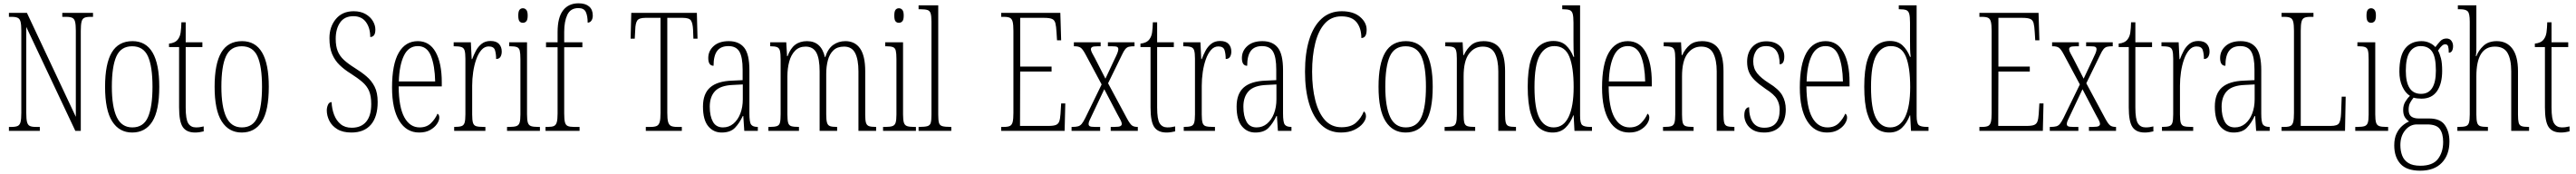

<svg xmlns="http://www.w3.org/2000/svg" viewBox="-20 -792 15592 1053"><path d="M34 0V-24H51Q75 -24 87.5 -30Q100 -36 104.5 -54Q109 -72 109 -109V-606Q109 -642 104.5 -660Q100 -678 87.5 -684Q75 -690 52 -690H34V-714H143L439 -85V-606Q439 -642 434.5 -660Q430 -678 417.5 -684Q405 -690 382 -690H357V-714H543V-690H526Q502 -690 490 -684Q478 -678 473.5 -660Q469 -642 469 -605V0H436L139 -629V-109Q139 -72 143.5 -54Q148 -36 160 -30Q172 -24 196 -24H221V0Z M780 10Q702 10 659 -57.5Q616 -125 616 -267Q616 -406 656.5 -474.5Q697 -543 782 -543Q944 -543 944 -267Q944 -123 902 -56.5Q860 10 780 10ZM781 -21Q849 -21 876 -84Q903 -147 903 -267Q903 -390 875.5 -451Q848 -512 780 -512Q712 -512 684.5 -451Q657 -390 657 -267Q657 -146 686.5 -83.5Q716 -21 781 -21Z M1161 10Q1109 10 1086.5 -23Q1064 -56 1064 -142V-507H1003V-528Q1041 -532 1057 -554Q1070 -571 1073.5 -596Q1077 -621 1078 -657H1104V-536H1205V-507H1104V-141Q1104 -70 1119.5 -45.5Q1135 -21 1166 -21Q1179 -21 1189.5 -22.5Q1200 -24 1213 -27V3Q1201 6 1187.5 8Q1174 10 1161 10Z M1443 10Q1365 10 1322 -57.5Q1279 -125 1279 -267Q1279 -406 1319.5 -474.5Q1360 -543 1445 -543Q1607 -543 1607 -267Q1607 -123 1565 -56.5Q1523 10 1443 10ZM1444 -21Q1512 -21 1539 -84Q1566 -147 1566 -267Q1566 -390 1538.5 -451Q1511 -512 1443 -512Q1375 -512 1347.5 -451Q1320 -390 1320 -267Q1320 -146 1349.5 -83.5Q1379 -21 1444 -21Z M2107 10Q2055 10 2022 -10Q1989 -30 1973.5 -61Q1958 -92 1958 -124Q1958 -141 1965 -157.5Q1972 -174 1987 -174Q1989 -132 2002.5 -97Q2016 -62 2042 -40.5Q2068 -19 2109 -19Q2166 -19 2196.5 -55.5Q2227 -92 2227 -162Q2227 -211 2214 -241.5Q2201 -272 2173 -296Q2145 -320 2101 -348Q2064 -371 2035.5 -398.5Q2007 -426 1990.5 -464.5Q1974 -503 1974 -561Q1974 -630 2013 -677Q2052 -724 2121 -724Q2163 -724 2192.5 -707Q2222 -690 2237 -664.5Q2252 -639 2252 -613Q2252 -589 2243.5 -578.5Q2235 -568 2221 -568Q2221 -623 2195 -658.5Q2169 -694 2119 -694Q2065 -694 2038.5 -655.5Q2012 -617 2012 -557Q2012 -513 2024 -483Q2036 -453 2061.5 -429.5Q2087 -406 2127 -381Q2166 -357 2197.5 -330.5Q2229 -304 2247.5 -267.5Q2266 -231 2266 -175Q2266 -85 2225 -37.5Q2184 10 2107 10Z M2517 10Q2440 10 2396.5 -61Q2353 -132 2353 -262Q2353 -403 2393.5 -473Q2434 -543 2509 -543Q2580 -543 2617 -476.5Q2654 -410 2654 -294V-269H2393Q2394 -143 2427.5 -82Q2461 -21 2520 -21Q2563 -21 2589 -47Q2615 -73 2628 -104Q2632 -102 2635.5 -96.5Q2639 -91 2639 -80Q2639 -63 2625 -42Q2611 -21 2584 -5.5Q2557 10 2517 10ZM2614 -299Q2612 -394 2588.5 -453.5Q2565 -513 2509 -513Q2453 -513 2425 -455.5Q2397 -398 2394 -299Z M2729 0V-24H2731Q2758 -24 2772.5 -28.5Q2787 -33 2792 -49Q2797 -65 2797 -100V-437Q2797 -471 2792 -487Q2787 -503 2772 -507.5Q2757 -512 2729 -512H2726V-536H2830L2835 -434H2838Q2847 -459 2860.5 -484.5Q2874 -510 2895.5 -527Q2917 -544 2949 -544Q2984 -544 3000.5 -526Q3017 -508 3017 -480Q3017 -461 3009 -448Q3001 -435 2983 -435Q2983 -466 2976 -488.5Q2969 -511 2938 -511Q2913 -511 2894 -489.5Q2875 -468 2862.5 -432.5Q2850 -397 2844 -355.5Q2838 -314 2838 -274V-99Q2838 -64 2843 -48.5Q2848 -33 2862 -28.5Q2876 -24 2905 -24H2918V0Z M3145 -654Q3132 -654 3124.5 -663Q3117 -672 3117 -698Q3117 -723 3124.5 -732.5Q3132 -742 3145 -742Q3157 -742 3165.5 -732.5Q3174 -723 3174 -698Q3174 -672 3165.5 -663Q3157 -654 3145 -654ZM3049 0V-24H3064Q3092 -24 3106 -29Q3120 -34 3125 -49.5Q3130 -65 3130 -99V-434Q3130 -469 3126 -485.5Q3122 -502 3108.5 -507Q3095 -512 3069 -512H3062V-536H3170V-100Q3170 -66 3175 -50Q3180 -34 3194 -29Q3208 -24 3235 -24H3248V0Z M3282 0V-24H3297Q3321 -24 3333 -29.5Q3345 -35 3350 -52Q3355 -69 3355 -105V-506H3285V-536H3355V-598Q3355 -686 3388 -729Q3421 -772 3482 -772Q3523 -772 3545.5 -753Q3568 -734 3568 -698Q3568 -679 3559.5 -667Q3551 -655 3537 -655Q3537 -695 3526 -719Q3515 -743 3481 -743Q3433 -743 3414 -702.5Q3395 -662 3395 -599V-536H3505V-506H3395V-105Q3395 -69 3399.5 -52Q3404 -35 3416.5 -29.5Q3429 -24 3453 -24H3488V0Z M3889 0V-24H3919Q3943 -24 3955.5 -30Q3968 -36 3973 -53.5Q3978 -71 3978 -108V-684H3886Q3848 -684 3837 -667.5Q3826 -651 3825 -612L3822 -558H3797L3801 -714H4198L4202 -558H4177L4175 -612Q4173 -651 4162.5 -667.5Q4152 -684 4113 -684H4019V-109Q4019 -72 4024 -54Q4029 -36 4041.5 -30Q4054 -24 4078 -24H4107V0Z M4348 10Q4298 10 4266.5 -28.5Q4235 -67 4235 -147Q4235 -225 4278.5 -263Q4322 -301 4412 -304L4475 -307V-371Q4475 -446 4455.5 -479.5Q4436 -513 4389 -513Q4343 -513 4321 -484Q4299 -455 4299 -394Q4267 -394 4267 -441Q4267 -484 4300 -513.5Q4333 -543 4391 -543Q4453 -543 4484.5 -503.5Q4516 -464 4516 -367V-105Q4516 -52 4526.5 -38Q4537 -24 4565 -24H4567V0H4485L4479 -90H4476Q4456 -47 4428.5 -18.5Q4401 10 4348 10ZM4356 -21Q4392 -21 4419 -43.5Q4446 -66 4461 -104.5Q4476 -143 4476 -191V-281L4417 -278Q4341 -275 4308.5 -241Q4276 -207 4276 -146Q4276 -90 4295 -55.5Q4314 -21 4356 -21Z M4631 0V-24H4641Q4669 -24 4683 -29Q4697 -34 4701 -50Q4705 -66 4705 -101V-431Q4705 -467 4701 -484Q4697 -501 4684 -506.5Q4671 -512 4644 -512H4642V-536H4739L4744 -452H4747Q4764 -499 4793 -521Q4822 -543 4865 -543Q4951 -543 4973 -446H4975Q4991 -497 5023 -520Q5055 -543 5097 -543Q5155 -543 5186 -498.5Q5217 -454 5217 -361V-96Q5217 -63 5222 -48Q5227 -33 5240.5 -28.5Q5254 -24 5281 -24H5283V0H5176V-360Q5176 -432 5156 -471Q5136 -510 5089 -510Q5048 -510 5024.5 -487.5Q5001 -465 4991 -427.5Q4981 -390 4981 -345V-100Q4981 -65 4986 -49Q4991 -33 5004.5 -28.5Q5018 -24 5044 -24H5047V0H4941V-360Q4941 -438 4921 -474Q4901 -510 4856 -510Q4817 -510 4792.5 -485Q4768 -460 4757 -419Q4746 -378 4746 -330V-100Q4746 -65 4750.5 -49Q4755 -33 4769.5 -28.5Q4784 -24 4814 -24H4816V0Z M5421 -654Q5408 -654 5400.5 -663Q5393 -672 5393 -698Q5393 -723 5400.5 -732.5Q5408 -742 5421 -742Q5433 -742 5441.5 -732.5Q5450 -723 5450 -698Q5450 -672 5441.5 -663Q5433 -654 5421 -654ZM5325 0V-24H5340Q5368 -24 5382 -29Q5396 -34 5401 -49.5Q5406 -65 5406 -99V-434Q5406 -469 5402 -485.5Q5398 -502 5384.5 -507Q5371 -512 5345 -512H5338V-536H5446V-100Q5446 -66 5451 -50Q5456 -34 5470 -29Q5484 -24 5511 -24H5524V0Z M5540 0V-24H5544Q5577 -24 5593 -28.5Q5609 -33 5613.5 -48.5Q5618 -64 5618 -98V-660Q5618 -695 5613 -711Q5608 -727 5593.5 -731.5Q5579 -736 5552 -736H5540V-760H5659V-98Q5659 -64 5663.5 -48.5Q5668 -33 5684 -28.5Q5700 -24 5733 -24H5738V0Z M6040 0V-24H6057Q6081 -24 6093 -30Q6105 -36 6109.5 -54Q6114 -72 6114 -108V-605Q6114 -642 6109.5 -660Q6105 -678 6093 -684Q6081 -690 6057 -690H6040V-714H6398L6403 -548H6378L6375 -596Q6373 -633 6368 -652Q6363 -671 6347.5 -677.5Q6332 -684 6300 -684H6155V-389H6345V-359H6155L6154 -30H6326Q6357 -30 6371.5 -36Q6386 -42 6391.5 -57.5Q6397 -73 6399 -102L6403 -166H6428L6424 0Z M6466 0V-24H6472Q6492 -24 6505 -27.5Q6518 -31 6527.5 -42.5Q6537 -54 6549 -78L6648 -281L6551 -462Q6534 -494 6521.5 -503Q6509 -512 6484 -512H6480V-536H6642V-512H6625Q6597 -512 6590 -507Q6583 -502 6583 -494Q6583 -486 6590 -472Q6597 -458 6609 -437L6671 -316L6726 -433Q6737 -455 6743 -470Q6749 -485 6749 -494Q6749 -504 6742 -508Q6735 -512 6708 -512H6686V-536H6847V-512H6845Q6825 -512 6813 -509Q6801 -506 6791.5 -495Q6782 -484 6771 -460L6687 -288L6802 -74Q6820 -41 6832 -32.5Q6844 -24 6864 -24H6867V0H6703V-24H6726Q6754 -24 6762 -29Q6770 -34 6770 -42Q6770 -51 6762.5 -65.5Q6755 -80 6741 -105L6664 -252L6592 -100Q6582 -78 6575.5 -65Q6569 -52 6569 -42Q6569 -32 6576.5 -28Q6584 -24 6607 -24H6639V0Z M7041 10Q6989 10 6966.5 -23Q6944 -56 6944 -142V-507H6883V-528Q6921 -532 6937 -554Q6950 -571 6953.5 -596Q6957 -621 6958 -657H6984V-536H7085V-507H6984V-141Q6984 -70 6999.5 -45.5Q7015 -21 7046 -21Q7059 -21 7069.5 -22.5Q7080 -24 7093 -27V3Q7081 6 7067.5 8Q7054 10 7041 10Z M7145 0V-24H7147Q7174 -24 7188.5 -28.5Q7203 -33 7208 -49Q7213 -65 7213 -100V-437Q7213 -471 7208 -487Q7203 -503 7188 -507.5Q7173 -512 7145 -512H7142V-536H7246L7251 -434H7254Q7263 -459 7276.5 -484.5Q7290 -510 7311.5 -527Q7333 -544 7365 -544Q7400 -544 7416.5 -526Q7433 -508 7433 -480Q7433 -461 7425 -448Q7417 -435 7399 -435Q7399 -466 7392 -488.5Q7385 -511 7354 -511Q7329 -511 7310 -489.5Q7291 -468 7278.5 -432.5Q7266 -397 7260 -355.5Q7254 -314 7254 -274V-99Q7254 -64 7259 -48.5Q7264 -33 7278 -28.5Q7292 -24 7321 -24H7334V0Z M7578 10Q7528 10 7496.5 -28.5Q7465 -67 7465 -147Q7465 -225 7508.5 -263Q7552 -301 7642 -304L7705 -307V-371Q7705 -446 7685.5 -479.5Q7666 -513 7619 -513Q7573 -513 7551 -484Q7529 -455 7529 -394Q7497 -394 7497 -441Q7497 -484 7530 -513.5Q7563 -543 7621 -543Q7683 -543 7714.5 -503.5Q7746 -464 7746 -367V-105Q7746 -52 7756.5 -38Q7767 -24 7795 -24H7797V0H7715L7709 -90H7706Q7686 -47 7658.5 -18.5Q7631 10 7578 10ZM7586 -21Q7622 -21 7649 -43.5Q7676 -66 7691 -104.5Q7706 -143 7706 -191V-281L7647 -278Q7571 -275 7538.5 -241Q7506 -207 7506 -146Q7506 -90 7525 -55.5Q7544 -21 7586 -21Z M8097 10Q8026 10 7977.5 -36Q7929 -82 7904 -164.5Q7879 -247 7879 -358Q7879 -470 7904.5 -552Q7930 -634 7979.5 -679Q8029 -724 8101 -724Q8172 -724 8212 -690Q8252 -656 8252 -612Q8252 -562 8220 -562Q8220 -621 8191.5 -657Q8163 -693 8099 -693Q8038 -693 7999 -650Q7960 -607 7941 -531Q7922 -455 7922 -358Q7922 -260 7941.5 -184Q7961 -108 8000 -65Q8039 -22 8100 -22Q8156 -22 8187 -49Q8218 -76 8235 -118Q8248 -109 8248 -88Q8248 -69 8230 -46Q8212 -23 8178 -6.5Q8144 10 8097 10Z M8488 10Q8410 10 8367 -57.5Q8324 -125 8324 -267Q8324 -406 8364.5 -474.5Q8405 -543 8490 -543Q8652 -543 8652 -267Q8652 -123 8610 -56.5Q8568 10 8488 10ZM8489 -21Q8557 -21 8584 -84Q8611 -147 8611 -267Q8611 -390 8583.5 -451Q8556 -512 8488 -512Q8420 -512 8392.5 -451Q8365 -390 8365 -267Q8365 -146 8394.5 -83.5Q8424 -21 8489 -21Z M8724 0V-24H8732Q8760 -24 8774 -28.5Q8788 -33 8793 -49Q8798 -65 8798 -100V-438Q8798 -472 8793 -487.5Q8788 -503 8774 -507.5Q8760 -512 8733 -512H8728V-536H8833L8837 -458H8840Q8859 -498 8886.5 -520.5Q8914 -543 8960 -543Q9027 -543 9058.5 -499Q9090 -455 9090 -360V-100Q9090 -65 9094.5 -49Q9099 -33 9112.5 -28.5Q9126 -24 9152 -24H9156V0H9049V-360Q9049 -429 9028 -469.5Q9007 -510 8955 -510Q8904 -510 8871.5 -466.5Q8839 -423 8839 -330V-99Q8839 -65 8843.5 -49Q8848 -33 8862 -28.5Q8876 -24 8903 -24H8909V0Z M9378 10Q9331 10 9297.5 -17Q9264 -44 9245.5 -104.5Q9227 -165 9227 -267Q9227 -370 9246.5 -430.5Q9266 -491 9301 -517.5Q9336 -544 9382 -544Q9430 -544 9458.5 -517.5Q9487 -491 9504 -448H9508Q9505 -471 9504.5 -496Q9504 -521 9504 -548V-655Q9504 -692 9499 -709Q9494 -726 9480.5 -731Q9467 -736 9441 -736H9436V-760H9544V-91Q9544 -47 9556.5 -35.5Q9569 -24 9607 -24H9616V0H9510L9505 -94H9503Q9485 -47 9455 -18.5Q9425 10 9378 10ZM9384 -21Q9444 -21 9474.5 -84.5Q9505 -148 9505 -265Q9505 -385 9479 -449Q9453 -513 9388 -513Q9331 -513 9299.5 -456Q9268 -399 9268 -265Q9268 -136 9297.5 -78.5Q9327 -21 9384 -21Z M9841 10Q9764 10 9720.5 -61Q9677 -132 9677 -262Q9677 -403 9717.5 -473Q9758 -543 9833 -543Q9904 -543 9941 -476.5Q9978 -410 9978 -294V-269H9717Q9718 -143 9751.5 -82Q9785 -21 9844 -21Q9887 -21 9913 -47Q9939 -73 9952 -104Q9956 -102 9959.5 -96.5Q9963 -91 9963 -80Q9963 -63 9949 -42Q9935 -21 9908 -5.5Q9881 10 9841 10ZM9938 -299Q9936 -394 9912.5 -453.5Q9889 -513 9833 -513Q9777 -513 9749 -455.5Q9721 -398 9718 -299Z M10046 0V-24H10054Q10082 -24 10096 -28.5Q10110 -33 10115 -49Q10120 -65 10120 -100V-438Q10120 -472 10115 -487.5Q10110 -503 10096 -507.5Q10082 -512 10055 -512H10050V-536H10155L10159 -458H10162Q10181 -498 10208.5 -520.5Q10236 -543 10282 -543Q10349 -543 10380.5 -499Q10412 -455 10412 -360V-100Q10412 -65 10416.5 -49Q10421 -33 10434.5 -28.5Q10448 -24 10474 -24H10478V0H10371V-360Q10371 -429 10350 -469.5Q10329 -510 10277 -510Q10226 -510 10193.5 -466.5Q10161 -423 10161 -330V-99Q10161 -65 10165.5 -49Q10170 -33 10184 -28.5Q10198 -24 10225 -24H10231V0Z M10658 10Q10616 10 10590 -5.5Q10564 -21 10551 -45Q10538 -69 10538 -93Q10538 -119 10546.5 -131Q10555 -143 10567 -143Q10567 -85 10589.5 -52Q10612 -19 10659 -19Q10752 -19 10752 -128Q10752 -163 10735.5 -192Q10719 -221 10667 -254Q10626 -282 10601.5 -306Q10577 -330 10566 -356.5Q10555 -383 10555 -418Q10555 -474 10586.5 -508Q10618 -542 10671 -542Q10721 -542 10750.5 -516Q10780 -490 10780 -450Q10780 -403 10752 -403Q10752 -513 10670 -513Q10629 -513 10610.5 -486Q10592 -459 10592 -421Q10592 -379 10615 -349.5Q10638 -320 10687 -289Q10746 -253 10767.5 -215.5Q10789 -178 10789 -130Q10789 -64 10754.5 -27Q10720 10 10658 10Z M11038 10Q10961 10 10917.5 -61Q10874 -132 10874 -262Q10874 -403 10914.5 -473Q10955 -543 11030 -543Q11101 -543 11138 -476.5Q11175 -410 11175 -294V-269H10914Q10915 -143 10948.5 -82Q10982 -21 11041 -21Q11084 -21 11110 -47Q11136 -73 11149 -104Q11153 -102 11156.5 -96.5Q11160 -91 11160 -80Q11160 -63 11146 -42Q11132 -21 11105 -5.5Q11078 10 11038 10ZM11135 -299Q11133 -394 11109.5 -453.5Q11086 -513 11030 -513Q10974 -513 10946 -455.5Q10918 -398 10915 -299Z M11415 10Q11368 10 11334.5 -17Q11301 -44 11282.5 -104.5Q11264 -165 11264 -267Q11264 -370 11283.5 -430.5Q11303 -491 11338 -517.5Q11373 -544 11419 -544Q11467 -544 11495.5 -517.5Q11524 -491 11541 -448H11545Q11542 -471 11541.5 -496Q11541 -521 11541 -548V-655Q11541 -692 11536 -709Q11531 -726 11517.5 -731Q11504 -736 11478 -736H11473V-760H11581V-91Q11581 -47 11593.5 -35.5Q11606 -24 11644 -24H11653V0H11547L11542 -94H11540Q11522 -47 11492 -18.5Q11462 10 11415 10ZM11421 -21Q11481 -21 11511.5 -84.5Q11542 -148 11542 -265Q11542 -385 11516 -449Q11490 -513 11425 -513Q11368 -513 11336.5 -456Q11305 -399 11305 -265Q11305 -136 11334.5 -78.5Q11364 -21 11421 -21Z M11961 0V-24H11978Q12002 -24 12014 -30Q12026 -36 12030.5 -54Q12035 -72 12035 -108V-605Q12035 -642 12030.5 -660Q12026 -678 12014 -684Q12002 -690 11978 -690H11961V-714H12319L12324 -548H12299L12296 -596Q12294 -633 12289 -652Q12284 -671 12268.5 -677.5Q12253 -684 12221 -684H12076V-389H12266V-359H12076L12075 -30H12247Q12278 -30 12292.5 -36Q12307 -42 12312.5 -57.5Q12318 -73 12320 -102L12324 -166H12349L12345 0Z M12387 0V-24H12393Q12413 -24 12426 -27.5Q12439 -31 12448.5 -42.5Q12458 -54 12470 -78L12569 -281L12472 -462Q12455 -494 12442.5 -503Q12430 -512 12405 -512H12401V-536H12563V-512H12546Q12518 -512 12511 -507Q12504 -502 12504 -494Q12504 -486 12511 -472Q12518 -458 12530 -437L12592 -316L12647 -433Q12658 -455 12664 -470Q12670 -485 12670 -494Q12670 -504 12663 -508Q12656 -512 12629 -512H12607V-536H12768V-512H12766Q12746 -512 12734 -509Q12722 -506 12712.5 -495Q12703 -484 12692 -460L12608 -288L12723 -74Q12741 -41 12753 -32.5Q12765 -24 12785 -24H12788V0H12624V-24H12647Q12675 -24 12683 -29Q12691 -34 12691 -42Q12691 -51 12683.5 -65.5Q12676 -80 12662 -105L12585 -252L12513 -100Q12503 -78 12496.5 -65Q12490 -52 12490 -42Q12490 -32 12497.5 -28Q12505 -24 12528 -24H12560V0Z M12962 10Q12910 10 12887.5 -23Q12865 -56 12865 -142V-507H12804V-528Q12842 -532 12858 -554Q12871 -571 12874.5 -596Q12878 -621 12879 -657H12905V-536H13006V-507H12905V-141Q12905 -70 12920.5 -45.5Q12936 -21 12967 -21Q12980 -21 12990.5 -22.5Q13001 -24 13014 -27V3Q13002 6 12988.5 8Q12975 10 12962 10Z M13066 0V-24H13068Q13095 -24 13109.5 -28.5Q13124 -33 13129 -49Q13134 -65 13134 -100V-437Q13134 -471 13129 -487Q13124 -503 13109 -507.5Q13094 -512 13066 -512H13063V-536H13167L13172 -434H13175Q13184 -459 13197.5 -484.5Q13211 -510 13232.5 -527Q13254 -544 13286 -544Q13321 -544 13337.5 -526Q13354 -508 13354 -480Q13354 -461 13346 -448Q13338 -435 13320 -435Q13320 -466 13313 -488.5Q13306 -511 13275 -511Q13250 -511 13231 -489.5Q13212 -468 13199.5 -432.5Q13187 -397 13181 -355.5Q13175 -314 13175 -274V-99Q13175 -64 13180 -48.5Q13185 -33 13199 -28.5Q13213 -24 13242 -24H13255V0Z M13499 10Q13449 10 13417.5 -28.5Q13386 -67 13386 -147Q13386 -225 13429.5 -263Q13473 -301 13563 -304L13626 -307V-371Q13626 -446 13606.5 -479.5Q13587 -513 13540 -513Q13494 -513 13472 -484Q13450 -455 13450 -394Q13418 -394 13418 -441Q13418 -484 13451 -513.5Q13484 -543 13542 -543Q13604 -543 13635.5 -503.5Q13667 -464 13667 -367V-105Q13667 -52 13677.5 -38Q13688 -24 13716 -24H13718V0H13636L13630 -90H13627Q13607 -47 13579.5 -18.5Q13552 10 13499 10ZM13507 -21Q13543 -21 13570 -43.5Q13597 -66 13612 -104.5Q13627 -143 13627 -191V-281L13568 -278Q13492 -275 13459.5 -241Q13427 -207 13427 -146Q13427 -90 13446 -55.5Q13465 -21 13507 -21Z M13790 0V-24H13809Q13832 -24 13844 -30Q13856 -36 13860.5 -54Q13865 -72 13865 -108V-605Q13865 -642 13860.5 -660Q13856 -678 13843.5 -684Q13831 -690 13808 -690H13790V-714H13983V-690H13963Q13939 -690 13927 -684Q13915 -678 13910.5 -660Q13906 -642 13906 -606V-30H14088Q14127 -30 14137.5 -46Q14148 -62 14150 -104L14154 -207H14178L14174 0Z M14332 -654Q14319 -654 14311.5 -663Q14304 -672 14304 -698Q14304 -723 14311.5 -732.5Q14319 -742 14332 -742Q14344 -742 14352.5 -732.5Q14361 -723 14361 -698Q14361 -672 14352.5 -663Q14344 -654 14332 -654ZM14236 0V-24H14251Q14279 -24 14293 -29Q14307 -34 14312 -49.5Q14317 -65 14317 -99V-434Q14317 -469 14313 -485.5Q14309 -502 14295.5 -507Q14282 -512 14256 -512H14249V-536H14357V-100Q14357 -66 14362 -50Q14367 -34 14381 -29Q14395 -24 14422 -24H14435V0Z M14629 241Q14547 241 14509.5 199.5Q14472 158 14472 88Q14472 45 14486 16Q14500 -13 14521 -31Q14542 -49 14562 -57Q14548 -65 14537 -81.5Q14526 -98 14526 -127Q14526 -155 14538.5 -176Q14551 -197 14567 -212Q14539 -229 14521 -268Q14503 -307 14503 -358Q14503 -454 14538 -498.5Q14573 -543 14637 -543Q14664 -543 14686 -532.5Q14708 -522 14721 -507Q14734 -525 14749.5 -542Q14765 -559 14788 -559Q14808 -559 14818 -545Q14828 -531 14828 -513Q14828 -495 14821.5 -484Q14815 -473 14802 -473Q14802 -499 14798 -511.5Q14794 -524 14780 -524Q14771 -524 14761 -515.5Q14751 -507 14737 -486Q14748 -466 14755 -438Q14762 -410 14762 -363Q14762 -285 14730.5 -240Q14699 -195 14637 -195Q14626 -195 14612 -196.5Q14598 -198 14589 -201Q14578 -188 14568.5 -171Q14559 -154 14559 -128Q14559 -99 14575 -87Q14591 -75 14620 -75H14683Q14751 -75 14778.5 -35Q14806 5 14806 64Q14806 145 14760 193Q14714 241 14629 241ZM14634 -224Q14724 -224 14724 -365Q14724 -447 14701 -480Q14678 -513 14632 -513Q14590 -513 14566 -477.5Q14542 -442 14542 -364Q14542 -224 14634 -224ZM14630 211Q14705 211 14736.5 170Q14768 129 14768 67Q14768 16 14747.5 -11.5Q14727 -39 14671 -39H14609Q14567 -39 14538 -3.5Q14509 32 14509 86Q14509 121 14520 149.5Q14531 178 14557.5 194.5Q14584 211 14630 211Z M14854 0V-24H14863Q14891 -24 14905 -28.5Q14919 -33 14924 -49Q14929 -65 14929 -100V-661Q14929 -710 14917 -723Q14905 -736 14871 -736H14857V-760H14969V-503Q14969 -490 14968.5 -477Q14968 -464 14966 -452H14969Q14982 -487 15012 -515Q15042 -543 15093 -543Q15153 -543 15187 -497.5Q15221 -452 15221 -361V-98Q15221 -66 15225 -50Q15229 -34 15242 -29Q15255 -24 15281 -24H15288V0H15180V-360Q15180 -432 15158 -471Q15136 -510 15081 -510Q14969 -510 14969 -330V-99Q14969 -65 14974 -49Q14979 -33 14993 -28.5Q15007 -24 15035 -24H15039V0Z M15481 10Q15429 10 15406.5 -23Q15384 -56 15384 -142V-507H15323V-528Q15361 -532 15377 -554Q15390 -571 15393.5 -596Q15397 -621 15398 -657H15424V-536H15525V-507H15424V-141Q15424 -70 15439.5 -45.5Q15455 -21 15486 -21Q15499 -21 15509.5 -22.5Q15520 -24 15533 -27V3Q15521 6 15507.5 8Q15494 10 15481 10Z"/></svg>

Font: Noto Serif Tamil ExtraCondensed ExtraLight
Style: Italic
Weight: 200
Width: 2
Italic angle: -12°
Designer: Indian Type Foundry, Tom Grace, and the Monotype Design Team
Foundry: Monotype Imaging Inc.
Version: Version 2.003; ttfautohint (v1.8.4.7-5d5b)